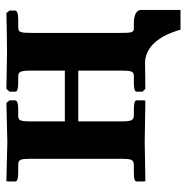

<svg xmlns="http://www.w3.org/2000/svg" viewBox="-12 -462 585 601"><g transform="rotate(-90 280.5 -161.5)"><path d="M478 -77V-354C478 -391 480 -397 496 -397H521C539 -397 548 -401 548 -407V-424L540 -434C502 -433 451 -432 414 -432L303 -434L294 -424V-406C294 -400 303 -397 321 -397H342C357 -397 360 -389 360 -354V-251H201V-355C201 -392 204 -397 219 -397H240C258 -397 267 -401 267 -407V-424L259 -434C223 -433 173 -432 138 -431L14 -434L13 -428V-406C13 -400 22 -397 40 -397H65C82 -397 84 -389 84 -355V-78C84 -43 82 -36 65 -35H40C22 -35 13 -33 13 -26V-5L14 1C47 1 104 -1 137 -1L266 1L267 -5V-26C267 -32 258 -35 240 -35H219C204 -36 201 -42 201 -78V-209H360V-77C360 -42 358 -35 342 -35H321C303 -35 294 -32 294 -26V-8L303 1L383 0C455 0 481 86 488 111H550V-12C550 -26 536 -35 508 -35H491C479 -35 478 -45 478 -77Z"/></g></svg>

Font: Libertinus Serif Semibold
Style: Regular
Weight: 600
Designer: Philipp H. Poll, Khaled Hosny
Foundry: Caleb Maclennan
Version: Version 7.050;RELEASE